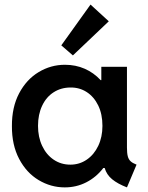

<svg xmlns="http://www.w3.org/2000/svg" viewBox="-20 -813 649 841"><path d="M438.5 -77.1H432.6Q401.4 -36.6 357.9 -14.4Q314.5 7.8 263.7 7.8Q202.6 7.8 149.2 -24.2Q95.7 -56.2 63.7 -117.2Q31.7 -178.2 32.2 -260.7Q31.7 -343.3 63.7 -404.1Q95.7 -464.8 149.2 -497.1Q202.6 -529.3 264.6 -529.3Q311 -529.3 350.8 -512Q390.6 -494.6 420.9 -461.9H423.8V-520.5H536.1V-167Q536.1 -142.6 539.6 -128.9Q543 -115.2 551.8 -106.9Q560.5 -98.6 578.1 -91.8L536.1 7.8Q495.6 -7.8 471.2 -27.8Q446.8 -47.9 438.5 -77.1ZM428.7 -261.7Q428.7 -313 410.2 -351.1Q391.6 -389.2 359.9 -409.7Q328.1 -430.2 289.1 -429.7Q247.6 -429.7 215.1 -408.9Q182.6 -388.2 164.6 -349.9Q146.5 -311.5 146.5 -261.7Q146.5 -212.9 164.6 -174.3Q182.6 -135.7 214.8 -113.8Q247.1 -91.8 288.1 -91.8Q328.1 -91.8 360.1 -113.8Q392.1 -135.7 410.4 -174.3Q428.7 -212.9 428.7 -261.7ZM248.5 -614.3 376.5 -793 456.5 -719.7 299.3 -570.3Z"/></svg>

Font: Reddit Sans Strawberry SemiBold
Style: Regular
Weight: 600
Designer: Stephen Hutchings
Foundry: Reddit
Version: Version 1.013